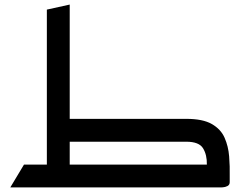

<svg xmlns="http://www.w3.org/2000/svg" viewBox="-20 -820 1050 840"><path d="M25 0 85 -100H185V-778L285 -800V-300H795Q867 -300 906.5 -277.5Q946 -255 962.5 -217.5Q979 -180 982.5 -136Q986 -92 985 -49Q985 -42 985 -35.5Q985 -29 985 -23Q985 -11 975 -6Q965 -1 955 -0.5Q945 0 945 0ZM285 -200V-100H885Q886 -142 868.5 -171Q851 -200 795 -200Z"/></svg>

Font: Reem Kufi Ink
Style: Regular
Weight: 400
Designer: Khaled Hosny
Version: Version 1.7